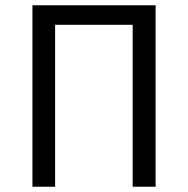

<svg xmlns="http://www.w3.org/2000/svg" viewBox="-20 -708 713 728"><path d="M570 -688V0H483V-614H189V0H103V-688Z"/></svg>

Font: FiraGO Book
Style: Regular
Weight: 350
Designer: bBox Type
Foundry: bBox Type GmbH
Version: Version 1.001;PS 001.001;hotconv 1.0.88;makeotf.lib2.5.64775